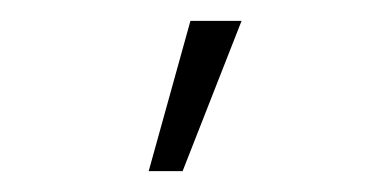

<svg xmlns="http://www.w3.org/2000/svg" viewBox="-20 -720 361 184"><path d="M122.5 -556 162.5 -700H211.5L155 -556Z"/></svg>

Font: Urbanist ExtraLight
Style: Regular
Weight: 200
Designer: Corey Hu
Foundry: Corey Hu
Version: Version 1.330; ttfautohint (v1.8.4.7-5d5b)